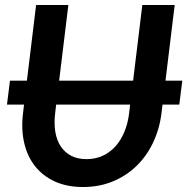

<svg xmlns="http://www.w3.org/2000/svg" viewBox="-20 -743 752 771"><path d="M88 -419H20L8 -323H76.5L72.5 -288.5C67.2 -245.8 68.7 -206.3 77 -170C85.3 -133.7 99.8 -102.3 120.5 -76C141.2 -49.7 167.8 -29.1 200.2 -14.2C232.8 0.6 270.5 8 313.5 8C356.5 8 396.1 0.6 432.2 -14.2C468.4 -29.1 500.2 -49.7 527.5 -76C554.8 -102.3 577.2 -133.7 594.5 -170C611.8 -206.3 623.2 -245.8 628.5 -288.5L632.5 -323H700L712 -419H644.5L681.5 -723H551.5L514.5 -419H217.5L254.5 -723H125ZM327.5 -104C303.8 -104 283.4 -108.4 266.2 -117.2C249.1 -126.1 235.1 -138.6 224.2 -154.8C213.4 -170.9 206.1 -190.4 202.2 -213.2C198.4 -236.1 198.2 -261.3 201.5 -289L205.5 -323H502.5L498.5 -288.5C495.2 -260.8 488.8 -235.7 479.2 -213C469.8 -190.3 457.7 -170.9 443 -154.8C428.3 -138.6 411.2 -126.1 391.8 -117.2C372.2 -108.4 350.8 -104 327.5 -104Z"/></svg>

Font: Lato
Style: Bold Italic
Weight: 700
Italic angle: -7°
Designer: Lukasz Dziedzic
Foundry: tyPoland Lukasz Dziedzic
Version: Version 2.007; 2014-02-27